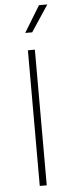

<svg xmlns="http://www.w3.org/2000/svg" viewBox="-62 -956 363 987"><g transform="rotate(-5 120.0 -463.0)"><path d="M102 -700H138V0H102ZM179 -926H222L132 -790H96Z"/></g></svg>

Font: Bai Jamjuree ExtraLight
Style: Regular
Weight: 275
Designer: Katatrad Aksorn Co.,Ltd.
Foundry: Cadson Demak Co.,Ltd.
Version: Version 1.000; ttfautohint (v1.6)